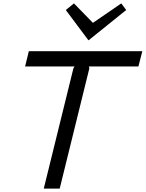

<svg xmlns="http://www.w3.org/2000/svg" viewBox="-20 -1112 859 1132"><path d="M819 -810 796 -720H504L507 -710L332 0H238L413 -710L420 -720H128L150 -810ZM695 -1092 724 -1053 503 -875H501L368 -1053L416 -1092L527 -978H529Z"/></svg>

Font: Sinkin Sans 400 Italic
Style: Italic
Weight: 400
Italic angle: -112°
Designer: Keith Bates
Foundry: K-Type
Version: Sinkin Sans (version 1.0)  by Keith Bates   •   © 2014   www